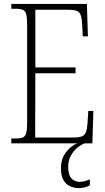

<svg xmlns="http://www.w3.org/2000/svg" viewBox="-20 -734 540 983"><path d="M38 0V-25H61Q85 -25 97.5 -30.5Q110 -36 114.5 -54Q119 -72 119 -108V-605Q119 -642 114.5 -660Q110 -678 97.5 -683.5Q85 -689 61 -689H38V-714H425L430 -548H404L401 -601Q400 -635 394.5 -653Q389 -671 374.5 -677.5Q360 -684 329 -684H161V-389H367V-359H161L160 -30H356Q386 -30 400.5 -36.5Q415 -43 420.5 -58.5Q426 -74 428 -102L432 -166H458L453 0ZM385 229Q343 229 317.5 204.5Q292 180 292 127Q292 78 319 44Q346 10 376 0H413Q394 7 374.5 23.5Q355 40 342 64.5Q329 89 329 121Q329 162 346 179.5Q363 197 388 197Q412 197 440 184V215Q414 229 385 229Z"/></svg>

Font: Noto Serif Tamil Condensed ExtraLight
Style: Italic
Weight: 200
Width: 3
Italic angle: -12°
Designer: Indian Type Foundry, Tom Grace, and the Monotype Design Team
Foundry: Monotype Imaging Inc.
Version: Version 2.003; ttfautohint (v1.8.4.7-5d5b)